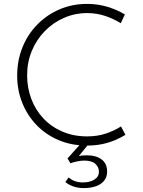

<svg xmlns="http://www.w3.org/2000/svg" viewBox="-20 -738 731 984"><path d="M623 -47Q600 -33 570 -20Q540 -7 504 0.5Q468 8 426 8Q345 8 279 -20.5Q213 -49 166 -98.5Q119 -148 93.5 -212.5Q68 -277 68 -350Q68 -428 95 -495Q122 -562 171 -612Q220 -662 285 -690Q350 -718 426 -718Q482 -718 531 -703Q580 -688 620 -664L599 -619Q564 -641 520 -656Q476 -671 427 -671Q364 -671 308 -646.5Q252 -622 209.5 -578.5Q167 -535 143 -477Q119 -419 119 -352Q119 -288 140.5 -231Q162 -174 202.5 -131Q243 -88 300 -63.5Q357 -39 427 -39Q479 -39 522.5 -53.5Q566 -68 600 -90ZM332 171Q343 182 361.5 189.5Q380 197 405 197Q440 197 463.5 182.5Q487 168 487 142Q487 119 469 102Q451 85 411 85Q395 85 374 89.5Q353 94 341 99L326 74L396 -4L432 3L365 85L348 74Q359 67 380 62.5Q401 58 420 58Q471 57 500 78.5Q529 100 529 141Q529 170 513 189Q497 208 470 217Q443 226 410 226Q379 226 354.5 217Q330 208 315 195Z"/></svg>

Font: Josefin Sans Thin Light
Style: Regular
Weight: 300
Version: Version 2.000